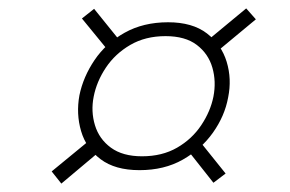

<svg xmlns="http://www.w3.org/2000/svg" viewBox="-20 -579 690 457"><path d="M312 -174Q254 -174 219.5 -200Q185 -226 173 -267Q161 -308 169 -352Q178 -396 205 -436Q232 -476 276.5 -501Q321 -526 380 -526Q438 -526 472.5 -499.5Q507 -473 519.5 -432Q532 -391 523 -347Q515 -303 487 -263.5Q459 -224 415 -199Q371 -174 312 -174ZM126 -142 103 -171 204 -254 226 -226ZM318 -207Q366 -207 401.5 -227.5Q437 -248 459 -281Q481 -314 488 -349Q495 -385 485.5 -418Q476 -451 448.5 -472Q421 -493 374 -493Q326 -493 290 -472Q254 -451 232 -418Q210 -385 203 -349Q196 -314 206 -281Q216 -248 244 -227.5Q272 -207 318 -207ZM247 -447 175 -535 204 -558 275 -470ZM488 -144 420 -230 448 -252 517 -166ZM483 -445 461 -472 566 -559 589 -533Z"/></svg>

Font: REM Medium Thin
Style: Italic
Weight: 250
Italic angle: -11°
Version: Version 1.005;gftools[0.9.28]